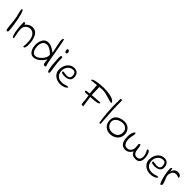

<svg xmlns="http://www.w3.org/2000/svg" viewBox="431 -2388 4056 4056"><g transform="rotate(45 2459.0 -360.0)"><path d="M129 -37Q125 -66 120.5 -108Q116 -150 114 -170Q112 -190 105.5 -247.5Q99 -305 92 -347Q90 -361 79 -397Q50 -500 50 -546Q57 -556 64 -556Q90 -556 118 -452Q146 -348 165.5 -217.5Q185 -87 185 -39Q185 -37 185 -26.5Q185 -16 180.5 -9Q176 -2 166 0Q153 5 141.5 -6Q130 -17 129 -37Z M354 8Q346 8 337 0Q304 -49 289.5 -171Q275 -293 275 -381Q275 -395 295 -395Q325 -395 325 -362Q325 -353 324 -347Q333 -368 358 -390Q383 -412 416 -427Q449 -442 483 -442Q590 -442 639 -347.5Q688 -253 688 -113Q688 -65 678 -36.5Q668 -8 651 -8Q633 -8 633 -19Q640 -72 640 -123Q640 -252 595 -318.5Q550 -385 476 -385Q440 -385 406.5 -367Q373 -349 352.5 -317Q332 -285 332 -244Q332 -198 337 -164Q342 -130 353 -82Q365 -35 370 4Q356 8 354 8Z M788 -222Q788 -318 828.5 -384Q869 -450 952 -450Q1002 -450 1039.5 -432.5Q1077 -415 1138 -374L1164 -356Q1159 -389 1149 -432Q1139 -475 1136 -491Q1119 -569 1111.5 -607.5Q1104 -646 1104 -676Q1104 -729 1134 -729Q1145 -705 1160 -626.5Q1175 -548 1198 -412Q1222 -268 1240 -177Q1258 -86 1270 -63Q1270 -40 1236 -40Q1210 -40 1200.5 -70Q1191 -100 1189 -175H1181Q1139 -99 1072 -50Q1005 -1 939 -1Q892 -1 857.5 -33Q823 -65 805.5 -116Q788 -167 788 -222ZM1154 -258V-288Q1051 -396 964 -396Q903 -396 870 -351.5Q837 -307 837 -235L838 -214Q844 -138 872 -94Q900 -50 952 -50Q993 -50 1040.5 -84.5Q1088 -119 1121 -168.5Q1154 -218 1154 -258Z M1331 -338Q1330 -355 1330 -382Q1330 -416 1335.5 -429Q1341 -442 1354 -442Q1365 -442 1371.5 -437.5Q1378 -433 1383 -423L1382 -383Q1382 -319 1388.5 -262Q1395 -205 1409 -109Q1417 -67 1420 -40Q1422 -26 1415 -12.5Q1408 1 1397 1Q1374 1 1360 -66.5Q1346 -134 1342 -183Q1338 -232 1331 -338ZM1329 -608Q1329 -619 1330 -624Q1329 -640 1348 -640Q1362 -640 1376.5 -633.5Q1391 -627 1385 -624Q1395 -598 1395 -583Q1395 -570 1389 -562.5Q1383 -555 1372 -549Q1350 -549 1339.5 -566Q1329 -583 1329 -608Z M1510 -202Q1510 -269 1535 -327.5Q1560 -386 1608.5 -421.5Q1657 -457 1722 -457Q1790 -457 1825 -413.5Q1860 -370 1858 -304Q1858 -245 1811.5 -214Q1765 -183 1693 -183Q1682 -183 1660 -185Q1624 -189 1609 -196Q1594 -203 1594 -224Q1594 -231 1598 -234.5Q1602 -238 1614 -238Q1627 -238 1660 -232Q1692 -226 1717 -226Q1809 -226 1809 -306Q1809 -354 1791.5 -382Q1774 -410 1730 -410Q1682 -410 1644 -384.5Q1606 -359 1585.5 -318Q1565 -277 1565 -231Q1565 -152 1609 -101.5Q1653 -51 1745 -51Q1756 -51 1782 -53Q1793 -54 1809 -59Q1825 -64 1832 -66Q1875 -81 1895 -81Q1910 -81 1918 -73Q1893 -35 1843.5 -17.5Q1794 0 1746 0Q1682 0 1628 -25Q1574 -50 1542 -96Q1510 -142 1510 -202Z M2370 -19Q2363 -51 2360 -75.5Q2357 -100 2356 -121Q2355 -151 2351.5 -180.5Q2348 -210 2337 -259Q2281 -250 2262 -250Q2242 -250 2232 -257.5Q2222 -265 2222 -282Q2222 -292 2233 -292L2263 -295Q2270 -296 2327 -303Q2325 -332 2319 -422Q2316 -494 2310 -537L2185 -526Q2171 -517 2163 -517Q2151 -526 2148 -540Q2172 -566 2263.5 -583Q2355 -600 2462 -600Q2596 -600 2692 -571.5Q2788 -543 2796 -484Q2765 -484 2736 -491Q2707 -498 2663 -512Q2607 -531 2560.5 -541Q2514 -551 2456 -551Q2419 -551 2375 -545Q2375 -452 2380 -310L2415 -313Q2575 -326 2602 -326Q2615 -326 2620 -324.5Q2625 -323 2628 -320Q2629 -290 2571 -277.5Q2513 -265 2387 -260Q2392 -211 2406 -132Q2419 -58 2422 -12Q2406 -14 2392.5 -14.5Q2379 -15 2374.5 -15.5Q2370 -16 2370 -19Z M2866 -555Q2866 -625 2869 -679Q2869 -692 2889 -692Q2905 -692 2909.5 -684Q2914 -676 2914 -659Q2914 -497 2920 -382.5Q2926 -268 2936 -136Q2942 -51 2944 -21Q2945 -5 2927 -5Q2921 -5 2911 -7Q2889 -116 2877.5 -265.5Q2866 -415 2866 -555Z M3024 -208Q3024 -308 3097.5 -357Q3171 -406 3278 -406Q3327 -406 3369.5 -382Q3412 -358 3438 -313Q3464 -268 3464 -209Q3464 -145 3431 -97.5Q3398 -50 3344.5 -24.5Q3291 1 3231 1Q3172 1 3124.5 -25.5Q3077 -52 3050.5 -99.5Q3024 -147 3024 -208ZM3409 -221Q3409 -276 3371.5 -316Q3334 -356 3267 -356Q3222 -356 3176 -339Q3130 -322 3100 -288Q3070 -254 3070 -206Q3070 -166 3090 -131.5Q3110 -97 3144.5 -76.5Q3179 -56 3220 -56Q3313 -56 3361 -98Q3409 -140 3409 -221Z M3849 -94Q3819 -42 3780 -16.5Q3741 9 3696 9Q3618 9 3576 -47Q3534 -103 3534 -228Q3534 -287 3546.5 -328Q3559 -369 3589 -403Q3603 -398 3606.5 -389.5Q3610 -381 3610 -365Q3610 -349 3606.5 -333Q3603 -317 3602 -314Q3595 -284 3591.5 -261.5Q3588 -239 3588 -206Q3588 -134 3615.5 -88.5Q3643 -43 3695 -43Q3754 -43 3787.5 -81.5Q3821 -120 3821 -178L3814 -280Q3814 -286 3822.5 -292Q3831 -298 3842 -298Q3856 -298 3861 -279Q3866 -260 3870 -219Q3876 -168 3883.5 -135.5Q3891 -103 3913 -78.5Q3935 -54 3977 -54Q4028 -54 4051 -82.5Q4074 -111 4074 -157Q4074 -198 4058.5 -243.5Q4043 -289 4021 -318Q4020 -327 4030.5 -333Q4041 -339 4052 -336Q4070 -332 4085.5 -304Q4101 -276 4110.5 -234Q4120 -192 4120 -150Q4120 -87 4088.5 -46Q4057 -5 3988 -5Q3932 -5 3897.5 -26.5Q3863 -48 3849 -94Z M4200 -202Q4200 -269 4225 -327.5Q4250 -386 4298.5 -421.5Q4347 -457 4412 -457Q4480 -457 4515 -413.5Q4550 -370 4548 -304Q4548 -245 4501.5 -214Q4455 -183 4383 -183Q4372 -183 4350 -185Q4314 -189 4299 -196Q4284 -203 4284 -224Q4284 -231 4288 -234.5Q4292 -238 4304 -238Q4317 -238 4350 -232Q4382 -226 4407 -226Q4499 -226 4499 -306Q4499 -354 4481.5 -382Q4464 -410 4420 -410Q4372 -410 4334 -384.5Q4296 -359 4275.5 -318Q4255 -277 4255 -231Q4255 -152 4299 -101.5Q4343 -51 4435 -51Q4446 -51 4472 -53Q4483 -54 4499 -59Q4515 -64 4522 -66Q4565 -81 4585 -81Q4600 -81 4608 -73Q4583 -35 4533.5 -17.5Q4484 0 4436 0Q4372 0 4318 -25Q4264 -50 4232 -96Q4200 -142 4200 -202Z M4648 -375Q4648 -406 4662 -415Q4670 -420 4674 -420Q4681 -420 4684.5 -409Q4688 -398 4692 -369L4697 -333Q4708 -387 4739.5 -418.5Q4771 -450 4817 -450Q4868 -450 4893 -430.5Q4918 -411 4918 -366Q4868 -390 4827 -390Q4788 -390 4760 -369Q4732 -348 4721 -307Q4712 -279 4712 -254Q4712 -227 4719.5 -203.5Q4727 -180 4743 -146Q4758 -111 4766.5 -86Q4775 -61 4776 -32Q4776 -15 4764 -7.5Q4752 0 4736 0Q4695 -80 4671.5 -188Q4648 -296 4648 -375Z"/></g></svg>

Font: Indie Flower
Style: Regular
Weight: 400
Designer: Kimberly Geswein
Foundry: Kimberly Geswein
Version: Version 2.000